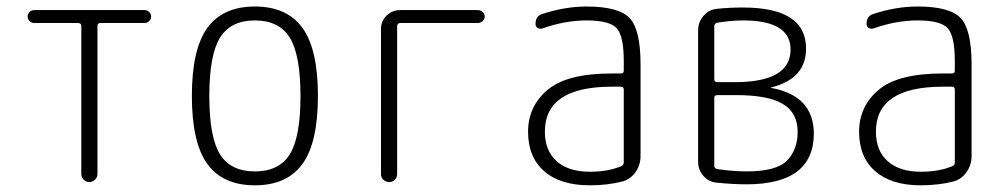

<svg xmlns="http://www.w3.org/2000/svg" viewBox="-20 -550 3040 580"><path d="M83 -480.5Q75.2 -480.5 69.3 -486.3Q63.5 -492.2 63.5 -500Q63.5 -507.8 69.3 -513.7Q75.2 -519.5 83 -519.5H417Q424.8 -519.5 430.7 -513.7Q436.5 -507.8 436.5 -500Q436.5 -492.2 430.7 -486.3Q424.8 -480.5 417 -480.5H283.2Q274.4 -480.5 274.4 -471.7V-24.4Q274.4 -14.6 267.1 -7.3Q259.8 0 250 0Q240.2 0 232.9 -6.8Q225.6 -13.7 225.6 -24.4V-471.7Q225.6 -479.5 216.8 -480.5Z M855.5 -436Q823.2 -488.3 750 -488.3Q676.8 -488.3 644.5 -436Q612.3 -383.8 612.3 -259.8Q612.3 -135.7 644.5 -84Q676.8 -32.2 750 -32.2Q823.2 -32.2 855.5 -84Q887.7 -135.7 887.7 -259.8Q887.7 -383.8 855.5 -436ZM893.6 -54.7Q846.7 9.8 750 9.8Q653.3 9.8 606.4 -54.7Q559.6 -119.1 559.6 -260.3Q559.6 -401.4 606.4 -465.8Q653.3 -530.3 750 -530.3Q846.7 -530.3 893.6 -465.8Q940.4 -401.4 940.4 -260.3Q940.4 -119.1 893.6 -54.7Z M1156.2 0Q1145.5 0 1138.2 -6.8Q1130.9 -13.7 1130.9 -24.4V-462.9Q1130.9 -486.3 1147.9 -502.9Q1165 -519.5 1188.5 -519.5H1423.8Q1431.6 -519.5 1438 -513.7Q1444.3 -507.8 1444.3 -500Q1444.3 -492.2 1438 -486.3Q1431.6 -480.5 1423.8 -480.5H1189.5Q1180.7 -480.5 1179.7 -471.7V-24.4Q1179.7 -14.6 1172.9 -7.3Q1166 0 1156.2 0Z M1828.1 -288.1Q1626 -288.1 1626 -152.3Q1626 -94.7 1661.6 -63Q1697.3 -31.2 1761.7 -31.2Q1816.4 -31.2 1856.4 -47.9Q1864.3 -50.8 1864.3 -59.6V-279.3Q1864.3 -288.1 1855.5 -288.1ZM1761.7 9.8Q1672.9 9.8 1624 -32.7Q1575.2 -75.2 1575.2 -151.9Q1575.2 -228.5 1633.8 -278.3Q1692.4 -328.1 1828.1 -328.1H1855.5Q1864.3 -328.1 1864.3 -335.9V-365.2Q1864.3 -441.4 1842.8 -464.8Q1821.3 -488.3 1752 -488.3Q1686.5 -488.3 1618.2 -463.9Q1610.4 -461.9 1604 -465.8Q1597.7 -469.7 1597.7 -477.5Q1597.7 -502 1618.2 -507.8Q1686.5 -530.3 1752 -530.3Q1848.6 -530.3 1881.8 -495.6Q1915 -460.9 1915 -355.5V-79.1Q1915 -51.8 1899.9 -30.3Q1884.8 -8.8 1861.3 -2Q1815.4 9.8 1761.7 9.8Z M2137.7 -254.9V-48.8Q2137.7 -41 2147.5 -39.1Q2196.3 -32.2 2235.4 -32.2Q2326.2 -32.2 2357.9 -65.4Q2389.6 -98.6 2389.6 -151.4Q2389.6 -209 2345.2 -235.8Q2300.8 -262.7 2203.1 -262.7H2147.5Q2137.7 -262.7 2137.7 -254.9ZM2137.7 -470.7V-310.5Q2137.7 -301.8 2147.5 -301.8H2199.2Q2368.2 -301.8 2368.2 -400.4Q2368.2 -488.3 2224.6 -488.3Q2189.5 -488.3 2146.5 -481.4Q2137.7 -478.5 2137.7 -470.7ZM2146.5 2Q2121.1 0 2105 -18.6Q2088.9 -37.1 2088.9 -61.5V-458Q2088.9 -483.4 2105.5 -502.4Q2122.1 -521.5 2146.5 -523.4Q2182.6 -527.3 2224.6 -527.3Q2415 -527.3 2415 -403.3Q2415 -312.5 2310.5 -286.1Q2308.6 -286.1 2308.6 -285.2Q2308.6 -284.2 2310.5 -284.2Q2437.5 -260.7 2438.5 -147.5Q2438.5 6.8 2235.4 6.8Q2196.3 6.8 2146.5 2Z M2828.1 -288.1Q2626 -288.1 2626 -152.3Q2626 -94.7 2661.6 -63Q2697.3 -31.2 2761.7 -31.2Q2816.4 -31.2 2856.4 -47.9Q2864.3 -50.8 2864.3 -59.6V-279.3Q2864.3 -288.1 2855.5 -288.1ZM2761.7 9.8Q2672.9 9.8 2624 -32.7Q2575.2 -75.2 2575.2 -151.9Q2575.2 -228.5 2633.8 -278.3Q2692.4 -328.1 2828.1 -328.1H2855.5Q2864.3 -328.1 2864.3 -335.9V-365.2Q2864.3 -441.4 2842.8 -464.8Q2821.3 -488.3 2752 -488.3Q2686.5 -488.3 2618.2 -463.9Q2610.4 -461.9 2604 -465.8Q2597.7 -469.7 2597.7 -477.5Q2597.7 -502 2618.2 -507.8Q2686.5 -530.3 2752 -530.3Q2848.6 -530.3 2881.8 -495.6Q2915 -460.9 2915 -355.5V-79.1Q2915 -51.8 2899.9 -30.3Q2884.8 -8.8 2861.3 -2Q2815.4 9.8 2761.7 9.8Z"/></svg>

Font: Rounded-X Mgen+ 1mn light
Style: Regular
Weight: 200
Designer: [Source Han Sans]
Ryoko NISHIZUKA  (kana & ideographs); Paul D. Hunt (Latin, Greek & Cyrillic); Wenlong ZHANG  (bopomofo
Version: Version 1.059.20150602